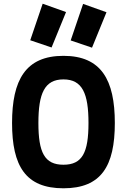

<svg xmlns="http://www.w3.org/2000/svg" viewBox="-20 -1003 684 1035"><path d="M322 -115C220 -115 187 -181 187 -340C187 -499 220 -575 322 -575C424 -575 457 -499 457 -340C457 -181 424 -115 322 -115ZM322 12C526 12 599 -108 599 -340C599 -572 526 -702 322 -702C118 -702 45 -572 45 -340C45 -108 118 12 322 12ZM361 -785 476 -746 554 -937 428 -982ZM143 -786 258 -747 336 -938 210 -983Z"/></svg>

Font: TitilliumMaps29L
Style: 999 wt
Weight: 900
Designer: Campivisivi
Foundry: Accademia di Belle Arti di Urbino and students of MA course of Visual design